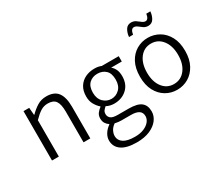

<svg xmlns="http://www.w3.org/2000/svg" viewBox="-148 -1040 1873 1628"><g transform="rotate(-30 788.5 -226.0)"><path d="M85.9 0V-483.4H141.6L147.5 -411.6H150.9Q186 -447.3 225.1 -471.4Q264.2 -495.6 314.5 -495.6Q392.1 -495.6 426.5 -449.2Q460.9 -402.8 460.9 -309.6V0H394.5V-300.3Q394.5 -372.1 372.3 -404.5Q350.1 -437 295.4 -437Q255.9 -437 224.1 -416.7Q192.4 -396.5 152.8 -356V0Z M787.6 227.1Q689 227.1 638.9 192.1Q588.9 157.2 588.9 95.2Q588.9 63 607.9 32Q627 1 660.2 -21.5V-25.4Q642.1 -36.6 629.9 -55.9Q617.7 -75.2 617.7 -103.5Q617.7 -134.8 635 -155.8Q652.3 -176.8 669.9 -189V-192.9Q646.5 -212.4 627.2 -245.6Q607.9 -278.8 607.9 -324.2Q607.9 -380.4 631.6 -418.5Q655.3 -456.5 695.6 -476.1Q735.8 -495.6 785.6 -495.6Q807.6 -495.6 823.5 -492.2Q839.4 -488.8 852.1 -483.4H1018.1V-431.2H913.6Q933.6 -415.5 946.5 -389.2Q959.5 -362.8 959.5 -322.3Q959.5 -243.7 909.9 -198.5Q860.4 -153.3 785.6 -153.3Q744.1 -153.3 709.5 -171.9Q695.8 -159.7 685.5 -147.2Q675.3 -134.8 675.3 -112.8Q675.3 -88.9 693.8 -72.5Q712.4 -56.2 763.7 -56.2H867.7Q953.1 -56.2 989.7 -27.1Q1026.4 2 1026.4 61.5Q1026.4 105 998 142.8Q969.7 180.7 916.3 203.9Q862.8 227.1 787.6 227.1ZM797.4 177.7Q848.1 177.7 884.8 162.4Q921.4 147 941.2 122.3Q960.9 97.7 960.9 70.3Q960.9 34.2 935.3 17.1Q909.7 0 857.4 0H765.6Q754.4 0 737.8 -1.7Q721.2 -3.4 704.1 -7.8Q674.8 12.2 662.1 37.8Q649.4 63.5 649.4 86.9Q649.4 128.4 686 153.1Q722.7 177.7 797.4 177.7ZM785.6 -200.2Q830.6 -200.2 863.8 -232.7Q897 -265.1 897 -324.2Q897 -386.7 865.5 -416Q834 -445.3 785.6 -445.3Q736.8 -445.3 705.1 -415.3Q673.3 -385.3 673.3 -324.2Q673.3 -265.6 706.5 -232.9Q739.7 -200.2 785.6 -200.2Z M1307.1 12.2Q1247.6 12.2 1197.3 -17.3Q1147 -46.9 1116.9 -103.5Q1086.9 -160.2 1086.9 -241.2Q1086.9 -323.7 1116.9 -380.4Q1147 -437 1197.3 -466.3Q1247.6 -495.6 1307.1 -495.6Q1367.2 -495.6 1417.5 -466.3Q1467.8 -437 1498.3 -380.4Q1528.8 -323.7 1528.8 -241.2Q1528.8 -160.2 1498.3 -103.5Q1467.8 -46.9 1417.5 -17.3Q1367.2 12.2 1307.1 12.2ZM1307.1 -43.9Q1375.5 -43.9 1417.7 -98.1Q1460 -152.3 1460 -241.2Q1460 -331.1 1417.7 -385.3Q1375.5 -439.5 1307.1 -439.5Q1239.3 -439.5 1197.5 -385.3Q1155.8 -331.1 1155.8 -241.2Q1155.8 -152.3 1197.5 -98.1Q1239.3 -43.9 1307.1 -43.9ZM1174.8 -580.1Q1178.2 -619.6 1196.3 -649.2Q1214.4 -678.7 1250.5 -678.7Q1275.9 -678.7 1295.2 -665.5Q1314.5 -652.3 1330.8 -639.2Q1347.2 -626 1363.8 -626Q1392.6 -626 1400.9 -678.7H1440.4Q1437 -639.2 1418.9 -609.6Q1400.9 -580.1 1364.7 -580.1Q1339.4 -580.1 1320.6 -593.3Q1301.8 -606.4 1285.4 -619.4Q1269 -632.3 1251.5 -632.3Q1222.7 -632.3 1214.4 -580.1Z"/></g></svg>

Font: Varta Light Light
Style: Regular
Weight: 300
Version: Version 1.004